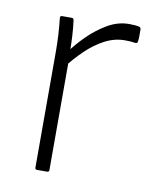

<svg xmlns="http://www.w3.org/2000/svg" viewBox="-63 -544 482 594"><g transform="rotate(10 177.5 -247.0)"><path d="M93 0Q87 0 87 -6V-368Q87 -397 85.5 -423Q84 -449 81 -476Q81 -482 87 -482H118Q123 -482 124 -476Q127 -454 128.5 -428.5Q130 -403 130 -379L131 -351V-6Q131 0 125 0ZM121 -328V-374Q142 -403 169.5 -430Q197 -457 229 -475.5Q261 -494 296 -494Q317 -494 328 -491Q332 -490 333 -484Q333 -475 333 -464.5Q333 -454 332 -446Q331 -438 322 -440Q317 -441 309.5 -441.5Q302 -442 291 -442Q259 -442 228.5 -426Q198 -410 171 -384Q144 -358 121 -328Z"/></g></svg>

Font: Sofia Sans ExtraLight
Style: Regular
Weight: 250
Version: Version 4.100-B